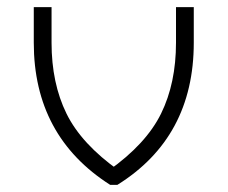

<svg xmlns="http://www.w3.org/2000/svg" viewBox="-20 -520 640 540"><path d="M290 0 315 -40Q209 -115 167 -200.5Q125 -286 125 -400V-500H75V-400Q75 -137 290 0ZM310 0Q525 -134 525 -400V-500H475V-400Q475 -286 433 -200.5Q391 -115 285 -40L290 0Z"/></svg>

Font: Millimetre
Style: Light
Weight: 200
Designer: Jérémy Landes
Version: Version 1.0